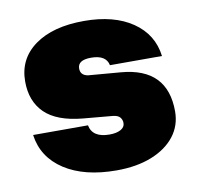

<svg xmlns="http://www.w3.org/2000/svg" viewBox="-65 -584 690 667"><g transform="rotate(-10 280.0 -250.5)"><path d="M315.5 -174 210 -183.5Q119.5 -192 77.2 -233.5Q35 -275 35 -344.5Q35 -424.5 98.8 -470.5Q162.5 -516.5 272.5 -516.5Q378 -516.5 443.5 -471.8Q509 -427 518.5 -349.5H335Q327.5 -386.5 274.5 -386.5Q227.5 -386.5 227.5 -356.5Q227.5 -332.5 254 -328L369 -318.5Q530 -305 530 -152.5Q530 -102.5 500.8 -65Q471.5 -27.5 418.8 -6.5Q366 14.5 295 14.5Q181.5 14.5 111.2 -31.2Q41 -77 30 -157H223.5Q232 -112.5 292 -112.5Q317 -112.5 331.8 -120.8Q346.5 -129 346.5 -143.5Q346.5 -155 339.5 -163.5Q332.5 -172 315.5 -174Z"/></g></svg>

Font: Overused Grotesk Black
Style: Regular
Weight: 900
Version: Version 0.004